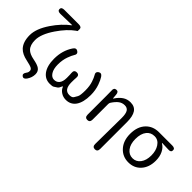

<svg xmlns="http://www.w3.org/2000/svg" viewBox="-24 -1538 2479 2479"><g transform="rotate(45 1215.5 -298.5)"><path d="M427 171Q397 213 366 191Q335 168 366 126Q371 119 377 108.5Q383 98 383 77Q383 52 358.5 38.5Q334 25 258 9Q164 -10 115 -61Q54 -126 54 -249Q54 -366 153 -512Q240 -641 351 -725Q355 -728 350 -728L141 -723Q89 -722 88 -759Q88 -796 140 -796H404Q456 -796 456 -759Q456 -722 453.5 -722Q451 -722 437 -712Q340 -643 248 -508Q148 -361 148 -253Q148 -162 192 -117Q229 -79 311.5 -63.5Q394 -48 427 -24Q465 3 465 56Q465 117 427 171Z M681 13Q597 13 546 -54Q492 -126 492 -256Q492 -406 568 -519Q597 -563 634 -538Q671 -513 641 -470Q626 -448 604 -389Q579 -320 579 -238.5Q579 -157 609 -110Q639 -63 683.5 -63Q728 -63 754 -93Q784 -127 784 -198Q784 -257 781 -285Q776 -339 825 -339Q874 -339 869 -285Q866 -257 866 -198Q866 -63 963 -63Q1011 -63 1025 -87Q1038 -110 1052 -133Q1068 -160 1068 -254Q1068 -335 1047 -395Q1028 -450 1014 -472Q985 -515 1022 -540Q1058 -564 1087 -521Q1111 -485 1133 -423Q1160 -347 1160 -259Q1160 -126 1110 -55Q1061 13 975 13Q926 13 888 -11Q847 -36 831 -76Q827 -85 825 -85Q823 -85 819 -76Q804 -36 787 -25Q765 -11 744 3Q729 13 681 13Z M1691 199Q1645 198 1646 146L1651 -332Q1651 -409 1630.5 -443Q1610 -477 1563.5 -477Q1517 -477 1481.5 -450.5Q1446 -424 1410 -370Q1400 -355 1400 -337V-52Q1400 0 1355 0Q1309 0 1309 -52V-394Q1309 -478 1308 -486Q1302 -538 1343 -542Q1384 -546 1387 -494L1392 -435Q1392 -429 1393.5 -429Q1395 -429 1402 -440Q1438 -495 1484 -526Q1530 -557 1589 -557Q1666 -557 1701.5 -503.5Q1737 -450 1737 -344V147Q1737 199 1691 199Z M1945 -59Q1872 -136 1872 -265Q1872 -400 1948 -476Q2016 -543 2120 -543H2364Q2417 -543 2415 -504Q2414 -465 2361 -470Q2323 -473 2251 -474Q2246 -474 2246 -472Q2246 -470 2256 -464Q2297 -441 2325 -385.5Q2353 -330 2353 -254Q2353 -131 2284 -57Q2219 13 2116 13Q2013 13 1945 -59ZM2264 -261Q2264 -347 2226 -405Q2186 -467 2118 -467Q2050 -467 2010 -417Q1967 -364 1967 -265Q1967 -173 2009 -118Q2051 -63 2116.5 -63Q2182 -63 2223 -117Q2264 -171 2264 -261Z"/></g></svg>

Font: Resource Han Rounded KR
Style: Regular
Weight: 400
Designer: Cyano Hao (round all glyphs); Ryoko NISHIZUKA 西塚涼子 (kana, bopomofo & ideographs); Paul D. Hunt (Latin, Greek & Cyrillic)
Foundry: Cyano Hao
Version: 0.990